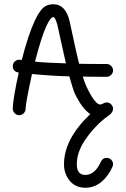

<svg xmlns="http://www.w3.org/2000/svg" viewBox="-20 -540 590 900"><path d="M68 -200Q40 -204 40 -230Q40 -243 49 -251.5Q58 -260 70 -260Q78 -260 82 -259Q112 -376 143 -443Q152 -461 155.5 -467.5Q159 -474 170.5 -490Q182 -506 196.5 -513Q211 -520 230 -520Q289 -520 307 -437Q312 -417 325.5 -352Q339 -287 351 -241Q389 -240 480 -240Q492 -240 501 -231Q510 -222 510 -210Q510 -198 501 -189Q492 -180 480 -180Q402 -180 368 -181Q381 -137 406.5 -93.5Q432 -50 450 -50Q454 -50 464 -55Q474 -60 480 -60Q492 -60 501 -51Q510 -42 510 -30Q510 -22 505.5 -15Q501 -8 496 -3.5Q491 1 482.5 6.5Q474 12 471 15Q417 59 378.5 116.5Q340 174 340 230Q340 280 380 280Q425 280 453 218Q461 200 480 200Q493 200 501.5 209Q510 218 510 230Q510 236 507 242Q489 284 456 312Q423 340 380 340Q334 340 307 307.5Q280 275 280 230Q280 112 403 -5Q376 -24 355 -57.5Q334 -91 326.5 -112Q319 -133 308 -172Q306 -179 305 -182Q226 -184 130 -193Q100 -56 100 -30Q100 -18 91 -9Q82 0 70 0Q58 0 49 -9Q40 -18 40 -30Q40 -74 68 -200ZM230 -460Q217 -460 197 -417Q175 -370 144 -251Q188 -246 289 -243Q279 -286 266 -346Q253 -406 249 -423Q239 -460 230 -460Z"/></svg>

Font: Pecita
Style: Book
Weight: 400
Width: 7
Version: Version 4.3